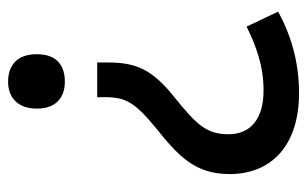

<svg xmlns="http://www.w3.org/2000/svg" viewBox="-166 -420 778 487"><g transform="rotate(-90 223.5 -177.0)"><path d="M329 -473C329 -525 299 -546 259 -546C223 -546 191 -525 191 -473C191 -421 223 -402 259 -402C299 -402 329 -421 329 -473ZM308 -291V-320H220V-300C220 -248 207 -225 143 -172C69 -113 25 -71 25 16C25 123 99 192 230 192C313 192 380 170 437 139L399 59C350 83 300 102 237 102C166 102 126 70 126 13C126 -42 149 -67 221 -125C287 -178 308 -218 308 -291Z"/></g></svg>

Font: Noto Sans Gujarati Medium
Style: Regular
Weight: 500
Designer: Jelle Bosma - Monotype Design Team, Universal Thirst
Foundry: Monotype Imaging Inc.
Version: Version 2.106